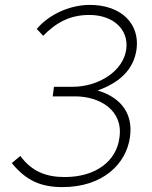

<svg xmlns="http://www.w3.org/2000/svg" viewBox="-20 -753 620 783"><path d="M130 -635 156 -607C207 -659 263 -692 344 -692C444 -692 505 -631 495 -553C484 -465 385 -399 275 -399H200L195 -360H286C386 -360 484 -304 467 -191C455 -97 372 -31 244 -31C169 -31 110 -53 63 -117L28 -88C86 -17 146 10 235 10C399 10 495 -84 510 -194C523 -284 479 -354 378 -384C471 -417 526 -472 537 -553C550 -654 477 -733 346 -733C269 -733 182 -697 130 -635Z"/></svg>

Font: United Sans Thin
Style: Italic
Weight: 100
Italic angle: -8°
Designer: Pablo Impallari, Rodrigo Fuenzalida (Modified by Dan O. Williams)
Version: Version 1.000;PS 001.000;hotconv 1.0.88;makeotf.lib2.5.64775